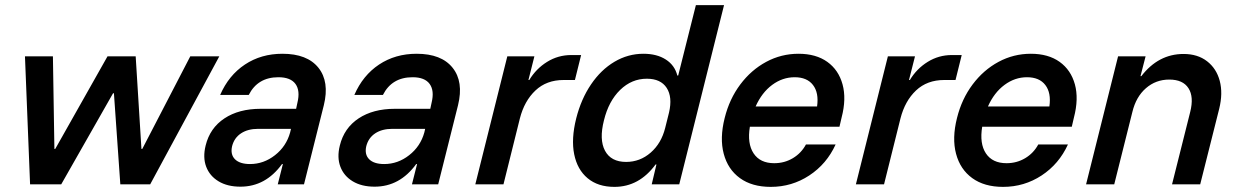

<svg xmlns="http://www.w3.org/2000/svg" viewBox="-20 -720 4838 750"><path d="M97.5 0 77.5 -500H186.7L192.5 -138.3H195.8L400 -500H510L532.5 -138.3H535.8L723.3 -500H836.7L566.7 0H450L425 -355.8H421.7L219.2 0Z M919.2 9.2Q868.3 9.2 833.8 -11.7Q799.2 -32.5 785.4 -68.8Q771.7 -105 783.3 -151.7Q800 -220 856.7 -257.5Q913.3 -295 998.3 -295H1136.7L1141.7 -318.3Q1153.3 -365.8 1134.2 -392.1Q1115 -418.3 1067.5 -418.3Q986.7 -418.3 951.7 -349.2H840Q873.3 -425.8 936.7 -467.9Q1000 -510 1083.3 -510Q1180 -510 1223.8 -455.4Q1267.5 -400.8 1245 -309.2L1167.5 0H1065L1085 -79.2H1081.7Q1017.5 9.2 919.2 9.2ZM956.7 -79.2Q1010 -79.2 1054.2 -113.8Q1098.3 -148.3 1113.3 -202.5L1116.7 -216.7H988.3Q948.3 -216.7 921.7 -199.2Q895 -181.7 886.7 -149.2Q879.2 -116.7 897.9 -97.9Q916.7 -79.2 956.7 -79.2Z M1443.3 9.2Q1392.5 9.2 1357.9 -11.7Q1323.3 -32.5 1309.6 -68.8Q1295.8 -105 1307.5 -151.7Q1324.2 -220 1380.8 -257.5Q1437.5 -295 1522.5 -295H1660.8L1665.8 -318.3Q1677.5 -365.8 1658.3 -392.1Q1639.2 -418.3 1591.7 -418.3Q1510.8 -418.3 1475.8 -349.2H1364.2Q1397.5 -425.8 1460.8 -467.9Q1524.2 -510 1607.5 -510Q1704.2 -510 1747.9 -455.4Q1791.7 -400.8 1769.2 -309.2L1691.7 0H1589.2L1609.2 -79.2H1605.8Q1541.7 9.2 1443.3 9.2ZM1480.8 -79.2Q1534.2 -79.2 1578.3 -113.8Q1622.5 -148.3 1637.5 -202.5L1640.8 -216.7H1512.5Q1472.5 -216.7 1445.8 -199.2Q1419.2 -181.7 1410.8 -149.2Q1403.3 -116.7 1422.1 -97.9Q1440.8 -79.2 1480.8 -79.2Z M1836.7 0 1961.7 -500H2067.5L2044.2 -407.5H2047.5Q2074.2 -451.7 2117.1 -478.3Q2160 -505 2211.7 -505H2250L2225.8 -407.5H2181.7Q2115 -407.5 2071.7 -366.7Q2028.3 -325.8 2010.8 -257.5L1946.7 0Z M2380 10Q2315.8 10 2275.4 -23.8Q2235 -57.5 2222.9 -117.5Q2210.8 -177.5 2230.8 -257.5Q2250 -333.3 2288.8 -390.4Q2327.5 -447.5 2380.4 -478.8Q2433.3 -510 2493.3 -510Q2545.8 -510 2580.8 -487.5Q2615.8 -465 2625.8 -425H2629.2L2698.3 -700H2808.3L2633.3 0H2525.8L2544.2 -77.5H2540.8Q2476.7 10 2380 10ZM2425.8 -87.5Q2480 -87.5 2521.7 -123.8Q2563.3 -160 2578.3 -220L2593.3 -280Q2607.5 -340.8 2584.2 -376.7Q2560.8 -412.5 2506.7 -412.5Q2447.5 -412.5 2402.5 -368.8Q2357.5 -325 2339.2 -250Q2320 -175 2343.3 -131.2Q2366.7 -87.5 2425.8 -87.5Z M2990.8 10Q2917.5 10 2870.4 -24.2Q2823.3 -58.3 2807.1 -119.2Q2790.8 -180 2810.8 -259.2Q2829.2 -333.3 2871.7 -390Q2914.2 -446.7 2972.9 -478.3Q3031.7 -510 3099.2 -510Q3167.5 -510 3211.7 -478.3Q3255.8 -446.7 3271.2 -390.4Q3286.7 -334.2 3267.5 -260.8L3259.2 -225H2909.2Q2898.3 -159.2 2923.8 -120.8Q2949.2 -82.5 3004.2 -82.5Q3044.2 -82.5 3077.1 -102.1Q3110 -121.7 3128.3 -155.8H3244.2Q3209.2 -79.2 3141.2 -34.6Q3073.3 10 2990.8 10ZM2931.7 -304.2H3171.7Q3179.2 -357.5 3155.8 -387.9Q3132.5 -418.3 3084.2 -418.3Q3036.7 -418.3 2996.2 -388.3Q2955.8 -358.3 2931.7 -304.2Z M3323.3 0 3448.3 -500H3554.2L3530.8 -407.5H3534.2Q3560.8 -451.7 3603.8 -478.3Q3646.7 -505 3698.3 -505H3736.7L3712.5 -407.5H3668.3Q3601.7 -407.5 3558.3 -366.7Q3515 -325.8 3497.5 -257.5L3433.3 0Z M3898.3 10Q3825 10 3777.9 -24.2Q3730.8 -58.3 3714.6 -119.2Q3698.3 -180 3718.3 -259.2Q3736.7 -333.3 3779.2 -390Q3821.7 -446.7 3880.4 -478.3Q3939.2 -510 4006.7 -510Q4075 -510 4119.2 -478.3Q4163.3 -446.7 4178.8 -390.4Q4194.2 -334.2 4175 -260.8L4166.7 -225H3816.7Q3805.8 -159.2 3831.2 -120.8Q3856.7 -82.5 3911.7 -82.5Q3951.7 -82.5 3984.6 -102.1Q4017.5 -121.7 4035.8 -155.8H4151.7Q4116.7 -79.2 4048.8 -34.6Q3980.8 10 3898.3 10ZM3839.2 -304.2H4079.2Q4086.7 -357.5 4063.3 -387.9Q4040 -418.3 3991.7 -418.3Q3944.2 -418.3 3903.8 -388.3Q3863.3 -358.3 3839.2 -304.2Z M4222.5 0 4347.5 -500H4455L4435 -422.5H4438.3Q4505 -509.2 4603.3 -509.2Q4658.3 -509.2 4695 -480.8Q4731.7 -452.5 4744.6 -404.2Q4757.5 -355.8 4742.5 -295L4668.3 0H4558.3L4629.2 -282.5Q4644.2 -341.7 4622.5 -375.4Q4600.8 -409.2 4547.5 -409.2Q4495 -409.2 4456.2 -375.4Q4417.5 -341.7 4403.3 -282.5L4332.5 0Z"/></svg>

Font: Funnel Sans Medium
Style: Italic
Weight: 500
Italic angle: -14.036°
Version: Version 1.000; Beta; Release 5; Build 24; ttfautohint (v1.8.